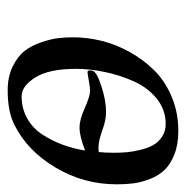

<svg xmlns="http://www.w3.org/2000/svg" viewBox="-12 -467 489 505"><g transform="rotate(90 232.5 -214.5)"><path d="M161.1 -169.9Q161.1 -98.6 183.8 -62.7Q206.5 -26.9 232.9 -26.9Q265.6 -26.9 291.7 -41.7Q317.9 -56.6 334.2 -82Q350.6 -107.4 360.6 -134.8Q370.6 -162.1 376 -193.8Q338.4 -179.2 315.9 -179.2Q294.4 -179.2 263.7 -193.1Q232.9 -207 217.8 -207Q211.4 -207 192.1 -203.6Q172.9 -200.2 169.9 -200.2Q163.1 -200.2 166 -212.9Q168 -224.1 206.3 -236.6Q244.6 -249 274.9 -249Q295.9 -249 323.2 -239Q350.6 -229 368.2 -229Q376 -229 379.9 -230Q381.8 -246.1 381.8 -270Q381.8 -287.6 380.4 -303.5Q378.9 -319.3 374.3 -338.9Q369.6 -358.4 361.8 -372.6Q354 -386.7 339.6 -396.2Q325.2 -405.8 306.2 -405.8Q268.6 -405.8 239.3 -382.1Q210 -358.4 193.6 -321.3Q177.2 -284.2 169.2 -245.1Q161.1 -206.1 161.1 -169.9ZM78.1 -162.1Q78.1 -199.2 87.4 -237.1Q96.7 -274.9 116.9 -311.3Q137.2 -347.7 165.3 -376Q193.4 -404.3 234.6 -421.6Q275.9 -439 324.2 -439Q359.9 -439 386 -428.7Q412.1 -418.5 427 -402.8Q441.9 -387.2 450.7 -364.5Q459.5 -341.8 462.2 -321.5Q464.8 -301.3 464.8 -276.9Q464.8 -190.4 420.9 -116.5Q377 -42.5 310.1 -8.8Q274.9 9.8 217.8 9.8Q181.6 9.8 154.8 -3.4Q127.9 -16.6 113.8 -34.9Q99.6 -53.2 91.1 -78.9Q82.5 -104.5 80.3 -123.3Q78.1 -142.1 78.1 -162.1Z"/></g></svg>

Font: Common Serif SemiBold
Style: Italic
Weight: 600
Italic angle: -12°
Designer: Philipp H. Poll, Khaled Hosny
Foundry: Stefan Peev, Context Ltd.
Version: Version 1.026